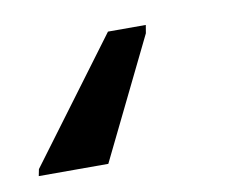

<svg xmlns="http://www.w3.org/2000/svg" viewBox="-99 -75 343 280"><g transform="rotate(-10 73.0 65.0)"><path d="M-61 160H42L129 -18L131 -30H75L-59 150Z"/></g></svg>

Font: Noto Sans SemiCondensed
Style: Italic
Weight: 400
Width: 4
Italic angle: -12°
Designer: Monotype Design Team
Foundry: Monotype Imaging Inc.
Version: Version 2.013